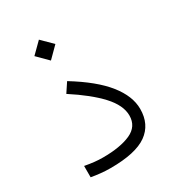

<svg xmlns="http://www.w3.org/2000/svg" viewBox="-160 -760 791 859"><g transform="rotate(-30 235.0 -330.0)"><path d="M115.7 -605.5 169.9 -659.2 224.1 -605.5 169.9 -551.3ZM62.5 -68.8Q88.4 -64 111.1 -61.5Q133.8 -59.1 154.8 -59.1Q244.6 -59.1 297.9 -83Q351.1 -106.9 351.1 -163.1Q351.1 -215.8 299.8 -271.5Q248.5 -327.1 154.8 -387.7L186.5 -435.5Q299.8 -366.2 353.8 -298.3Q407.7 -230.5 407.7 -164.6Q407.7 -84.5 349.1 -42.7Q290.5 -1 161.1 -1Q134.8 -1 109.6 -3.7Q84.5 -6.3 62.5 -10.3Z"/></g></svg>

Font: Vazir Thin
Style: Thin
Weight: 100
Designer: Saber Rastikerdar
Foundry: Saber Rastikerdar
Version: Version 30.0.0